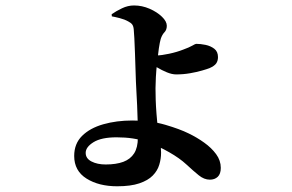

<svg xmlns="http://www.w3.org/2000/svg" viewBox="-20 -604 1040 685"><path d="M379 -545.6 378.4 -553.3Q394.6 -564.6 415.4 -574.5Q436.2 -584.5 458.2 -584.5Q486.7 -584.5 513.5 -572.9Q540.3 -561.2 557.7 -544.4Q575.1 -527.6 575.1 -512.1Q575.1 -497.6 566.8 -489Q558.5 -480.4 553.5 -465.4Q550.1 -453.9 546.7 -431Q543.4 -408.1 540.4 -380.9Q537.5 -353.7 536.1 -328.9Q534.8 -304.1 534.8 -289.1Q534.8 -271.3 535.5 -247.7Q536.3 -224.2 538.3 -198.4Q540.3 -172.6 543.5 -145.5Q546.9 -120.5 550.8 -101Q554.7 -81.5 554.7 -59.3Q554.7 -37.5 548.2 -16.2Q541.8 5.2 524.9 22.4Q508 39.7 477.2 50.1Q446.5 60.6 397.9 60.6Q332.6 60.6 288.7 33.1Q244.7 5.5 244.7 -47.6Q244.7 -91.4 272.8 -119.2Q300.8 -147 348.3 -160.6Q395.7 -174.1 452.4 -174.1Q517.2 -174.1 569.4 -158.9Q621.5 -143.6 653 -128Q682.9 -113.6 708.7 -95Q734.6 -76.5 751.1 -54Q767.7 -31.4 767.7 -5.1Q767.7 16.5 756.8 26.8Q746 37 728.7 37Q708.2 37 688.9 21.2Q669.5 5.5 645.1 -17.2Q620.7 -39.8 583.7 -60.8Q548.3 -81.4 503.1 -97.8Q457.9 -114.1 395.9 -114.1Q341.6 -114.1 313.6 -96.7Q285.7 -79.3 285.7 -58.6Q285.7 -38.6 306.4 -27.9Q327.2 -17.2 357.1 -17.2Q394.4 -17.2 419.9 -26.6Q445.3 -36.1 458.6 -56.9Q471.8 -77.8 471.8 -112.1Q471.8 -148 471 -176.6Q470.3 -205.3 469.2 -229.1Q468.2 -252.9 466.9 -273.3Q465.6 -293.6 464.9 -313.5Q464.2 -328.1 463.5 -355.5Q462.7 -382.9 461.6 -413.3Q460.5 -443.7 459.3 -467.7Q458.1 -491.7 457.1 -499.6Q456.1 -510.5 451.7 -516.6Q447.3 -522.6 437.8 -527.4Q424.3 -535 406.8 -539.4Q389.3 -543.9 379 -545.6ZM512 -409.4Q521.3 -408.4 527.8 -407.4Q534.2 -406.4 541.2 -406.4Q555.5 -406.4 583.1 -412.2Q610.8 -418 634.1 -427.2Q654.8 -434.7 665.9 -441.1Q677.1 -447.6 679.9 -447.6Q695.2 -447.6 713.3 -443.9Q731.5 -440.1 744.6 -430Q757.7 -419.9 757.7 -400.2Q757.7 -387.4 751.6 -378.1Q745.4 -368.8 727.5 -360.9Q719.2 -357.6 700.7 -352.3Q682.2 -346.9 658.1 -342.7Q634 -338.5 608.6 -338.5Q593.5 -338.5 575.3 -346Q557.1 -353.5 540.7 -363.4Q524.4 -373.2 513.5 -380.2Z"/></svg>

Font: Noto Serif TC
Style: Regular
Weight: 200
Designer: Ryoko NISHIZUKA 西塚涼子 (kana & ideographs); Frank Grießhammer (Latin, Greek & Cyrillic); Wenlong ZHANG 张文龙 (bopomofo); San
Foundry: Adobe
Version: Version 2.001;hotconv 1.1.0;makeotfexe 2.6.0